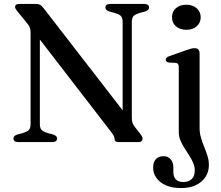

<svg xmlns="http://www.w3.org/2000/svg" viewBox="-20 -720 1121 973"><path d="M269.5 -18Q269.5 -10 263.2 -5Q257 0 244.5 0H73.5Q60.5 0 54.2 -5Q48 -10 48 -18Q48 -31.5 67 -38L96.5 -46Q119.5 -53.5 127.2 -62.5Q135 -71.5 135 -92V-556.5Q135 -571 131 -581Q127 -591 111.5 -609.5L68 -662.5Q61 -671.5 58.8 -676Q56.5 -680.5 56.5 -685.5Q56.5 -692.5 61.8 -696.2Q67 -700 75.5 -700H162Q175 -700 183.5 -695.5Q192 -691 201 -678.5L622 -134.5L601.5 -91V-608Q601.5 -628 594.2 -637.2Q587 -646.5 563 -654L533 -662Q514 -669 514 -682Q514 -690.5 520.2 -695.2Q526.5 -700 539 -700H710Q722.5 -700 729 -695.2Q735.5 -690.5 735.5 -682Q735.5 -669 716.5 -662L686.5 -654Q664 -647 656 -638Q648 -629 648 -608V-123.5Q648 -109 650.8 -99.5Q653.5 -90 660 -81L691 -41.5Q698.5 -32 700.5 -26.8Q702.5 -21.5 702.5 -16Q702.5 -9 697.2 -4.5Q692 0 681.5 0H580Q560.5 0 560.5 -16Q560.5 -23.5 557.5 -30Q554.5 -36.5 541.5 -53.5L145.5 -567L182 -594.5V-92Q182 -72 189.5 -63Q197 -54 220.5 -46L250.5 -38Q269.5 -31 269.5 -18ZM991.5 -71Q991.5 -45.5 998.5 -22Q1005.5 1.5 1014.8 24.2Q1024 47 1031.2 69.5Q1038.5 92 1038.5 115.5Q1038.5 168 1000.2 200.5Q962 233 897.5 233Q851.5 233 820 218.8Q788.5 204.5 772.2 181Q756 157.5 756 130Q756 101 770.2 86.2Q784.5 71.5 808.5 71.5Q831.5 71.5 845 87.2Q858.5 103 858.5 128.5V151.5Q858.5 176.5 871.5 189.5Q884.5 202.5 909.5 202.5Q937 202 952 187Q967 172 967 143.5Q967 123.5 958.8 104.8Q950.5 86 938.5 67.2Q926.5 48.5 914.5 29.8Q902.5 11 894.2 -9Q886 -29 886 -50V-379.5Q886 -390.5 882.2 -395.5Q878.5 -400.5 870 -401.5L836 -403Q827.5 -404.5 823.8 -408Q820 -411.5 820 -417Q820 -423.5 824.2 -427.8Q828.5 -432 839.5 -436L923 -465.5Q939 -471 948.8 -473.5Q958.5 -476 965.5 -476Q978.5 -476 985 -469Q991.5 -462 991.5 -450ZM924 -569Q891.5 -569 871.5 -586.8Q851.5 -604.5 851.5 -632.5Q851.5 -661 871.5 -678.5Q891.5 -696 924 -696Q956.5 -696 976.8 -678.2Q997 -660.5 997 -632.5Q997 -604.5 976.8 -586.8Q956.5 -569 924 -569Z"/></svg>

Font: Fraunces
Style: Regular
Weight: 400
Version: Version 1.000;[b76b70a41]